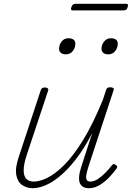

<svg xmlns="http://www.w3.org/2000/svg" viewBox="-20 -977 696 1014"><path d="M154 17Q122 17 97.5 0.5Q73 -16 66 -53Q59 -90 80 -151L195 -500Q198 -508 202.5 -511.5Q207 -515 218 -515Q227 -515 232 -510.5Q237 -506 234 -498L121 -158Q105 -109 105 -78Q105 -47 119 -32.5Q133 -18 159 -18Q189 -18 229.5 -37.5Q270 -57 318 -104.5Q366 -152 418 -236Q470 -320 523 -449L540 -501Q543 -510 547.5 -513Q552 -516 563 -516Q572 -516 577.5 -512.5Q583 -509 580 -501L448 -100Q439 -72 436 -54Q433 -36 438 -27Q443 -18 456 -18Q477 -18 498.5 -32.5Q520 -47 539 -67Q558 -87 571 -104Q577 -111 581.5 -111Q586 -111 591 -106Q599 -101 599 -96Q599 -91 595 -86Q582 -68 559.5 -43.5Q537 -19 508.5 -1Q480 17 449 17Q432 17 420 10.5Q408 4 402 -9.5Q396 -23 398 -45.5Q400 -68 410 -99L467 -274Q424 -191 380 -135Q336 -79 295 -45.5Q254 -12 218 2.5Q182 17 154 17ZM328 -690Q312 -690 302 -697.5Q292 -705 292 -719Q292 -741 305.5 -758Q319 -775 342 -775Q358 -775 368 -768Q378 -761 378 -746Q378 -725 364.5 -707.5Q351 -690 328 -690ZM552 -690Q536 -690 526 -697.5Q516 -705 516 -719Q516 -741 530 -758Q544 -775 566 -775Q582 -775 592 -768Q602 -761 602 -746Q602 -725 588.5 -707.5Q575 -690 552 -690ZM366 -922Q357 -922 355.5 -926Q354 -930 357 -939Q360 -948 365 -952.5Q370 -957 378 -957H646Q654 -957 655.5 -952.5Q657 -948 654 -939Q652 -930 646.5 -926Q641 -922 633 -922Z"/></svg>

Font: Playwrite US Trad Thin
Style: Regular
Weight: 250
Designer: Veronika Burian, José Scaglione
Foundry: TypeTogether
Version: Version 1.003